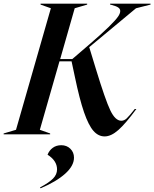

<svg xmlns="http://www.w3.org/2000/svg" viewBox="-74 -732 840 1046"><path d="M-54.2 0V-4.9L13.2 -24.9L203.1 -687L147 -707V-711.9H400.9V-707L333 -687L253.9 -410.2H319.8L414.1 -491.2Q543.5 -602.5 570.8 -644Q591.8 -676.8 569.8 -691.4Q559.1 -698.7 534.2 -705.1L525.9 -707V-711.9H746.1V-707L667 -687L412.1 -475.1L448.2 -356.9Q500 -187 527.1 -130.6Q554.2 -74.2 586.9 -74.2Q602.5 -74.2 616 -86.7Q629.4 -99.1 660.2 -138.2H668.9Q610.4 -58.6 570.8 -23.7Q531.2 11.2 496.1 11.2Q461.4 11.2 434.8 -19.3Q408.2 -49.8 383.8 -120.4Q359.4 -190.9 334 -313L315.9 -397.9H250L143.1 -24.9L199.2 -4.9V0ZM144 289.1Q192.9 263.2 214.8 241Q236.8 218.8 236.8 190.9Q236.8 143.6 185.1 110.8Q193.8 87.9 213.1 73.5Q232.4 59.1 259.8 59.1Q289.6 59.1 309.3 78.4Q329.1 97.7 329.1 127Q329.1 171.4 280.8 214.6Q232.4 257.8 147 293.9Z"/></svg>

Font: Nyght Serif Medium Italic
Style: Regular
Weight: 500
Italic angle: -16°
Designer: Maksym Kobuzan
Version: Version 0.410;Glyphs 3.1.2 (3151)